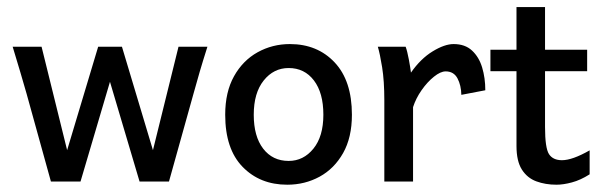

<svg xmlns="http://www.w3.org/2000/svg" viewBox="-20 -503 1680 532"><path d="M121.1 0 53.7 -243.2Q45.4 -272.5 36.6 -302Q27.8 -331.5 15.1 -373.5H95.2L166 -86.9L252 -373.5H317.9L403.8 -86.9L474.6 -373.5H554.7Q541.5 -332 533.4 -304.2Q525.4 -276.4 516.1 -243.2L448.2 0H366.7L284.7 -276.4L203.1 0Z M775.9 8.8Q700.2 8.8 652.1 -40.8Q604 -90.3 604 -185.1Q604 -248 628.4 -291.7Q652.8 -335.4 693.8 -358.2Q734.9 -380.9 783.2 -380.9Q859.4 -380.9 907.2 -330.1Q955.1 -279.3 955.1 -185.1Q955.1 -122.1 930.7 -78.9Q906.2 -35.6 865.5 -13.4Q824.7 8.8 775.9 8.8ZM779.8 -57.1Q820.8 -57.1 848.4 -91.1Q876 -125 876 -185.1Q876 -245.6 849.9 -280Q823.7 -314.5 779.8 -314.5Q738.3 -314.5 710.7 -280Q683.1 -245.6 683.1 -185.1Q683.1 -125 709.2 -91.1Q735.4 -57.1 779.8 -57.1Z M1044.9 0V-225.1Q1044.9 -278.8 1038.8 -316.7Q1032.7 -354.5 1026.9 -373.5H1104Q1108.4 -361.8 1112.8 -338.4Q1117.2 -314.9 1118.7 -301.8Q1145.5 -340.3 1178.7 -360.6Q1211.9 -380.9 1236.8 -380.9Q1268.6 -380.9 1287.8 -363Q1307.1 -345.2 1315.9 -316.2Q1324.7 -287.1 1324.7 -252.9L1258.3 -240.2Q1257.8 -266.6 1247.6 -285.9Q1237.3 -305.2 1214.8 -305.2Q1200.7 -305.2 1182.4 -290.5Q1164.1 -275.9 1148.2 -253.2Q1132.3 -230.5 1124.5 -206.1V0Z M1522 8.8Q1491.2 8.8 1466.1 -0.5Q1440.9 -9.8 1426 -33.2Q1411.1 -56.6 1411.1 -98.6V-483.4H1490.2V-151.4Q1490.2 -92.8 1501.2 -75.9Q1512.2 -59.1 1537.1 -59.1Q1565.9 -59.1 1613.8 -86.4V-20Q1588.4 -3.9 1564.7 2.4Q1541 8.8 1522 8.8ZM1338.9 -305.7V-365.2H1606.9V-305.7Z"/></svg>

Font: Harmattan Medium
Style: Regular
Weight: 500
Designer: George W. Nuss III and SIL International
Foundry: SIL International
Version: Version 4.000